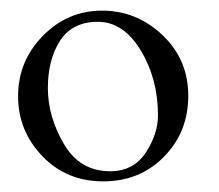

<svg xmlns="http://www.w3.org/2000/svg" viewBox="-20 -769 412 361"><path d="M14 -588Q14 -654 60.5 -701.5Q107 -749 172 -749Q237 -749 285.5 -703Q334 -657 334 -589Q334 -521 288.5 -474.5Q243 -428 174 -428Q105 -428 59.5 -475.5Q14 -523 14 -588ZM187 -447Q231 -447 254 -482Q277 -517 277 -552Q277 -621 244.5 -674.5Q212 -728 164 -728Q116 -728 93 -692.5Q70 -657 70 -603.5Q70 -550 100 -498.5Q130 -447 187 -447Z"/></svg>

Font: Cardo
Style: Regular
Weight: 400
Designer: David J. Perry
Foundry: David J. Perry
Version: Version 1.0451